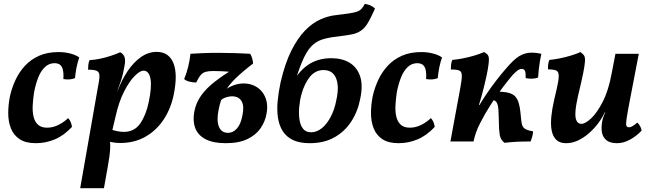

<svg xmlns="http://www.w3.org/2000/svg" viewBox="-20 -739 3401 1003"><path d="M167 9Q114 9 82.5 -12Q51 -33 37 -68.5Q23 -104 23 -147.5Q23 -191 32 -236Q42 -281 61.5 -322.5Q81 -364 111.5 -396.5Q142 -429 185 -448Q228 -467 286 -467Q318 -467 347 -459.5Q376 -452 394 -439Q385 -413 379.5 -385Q374 -357 372 -331Q346 -320 311 -326Q314 -370 303 -389.5Q292 -409 265 -409Q236 -409 214.5 -388.5Q193 -368 179.5 -333.5Q166 -299 158 -257Q153 -224 151 -191Q149 -158 155 -131Q161 -104 178 -88Q195 -72 226 -72Q256 -72 284.5 -86Q313 -100 336 -122Q345 -112 349.5 -101Q354 -90 356 -76Q314 -31 266.5 -11Q219 9 167 9Z M399 244 491 -281Q500 -324 499.5 -343.5Q499 -363 485.5 -369Q472 -375 440 -375Q440 -388 441.5 -401Q443 -414 448 -425Q472 -426 501.5 -432Q531 -438 559.5 -447.5Q588 -457 608 -466Q625 -457 630.5 -441Q636 -425 631 -398Q628 -380 623.5 -359.5Q619 -339 612.5 -319Q606 -299 599 -281L588 -249L551 -24Q557 2 555.5 36.5Q554 71 543 132L523 244ZM524 -7 558 -65Q571 -58 590.5 -54Q610 -50 627 -50Q682 -50 712.5 -94Q743 -138 757 -206Q774 -286 766 -328Q758 -370 729 -370Q712 -370 684 -342.5Q656 -315 628 -260.5Q600 -206 582 -123L563 -43L521 -50L573 -266H595Q616 -322 647 -368Q678 -414 716.5 -441Q755 -468 798 -468Q832 -468 854 -452Q876 -436 887 -406.5Q898 -377 898 -337Q898 -297 888 -247Q874 -175 836.5 -117Q799 -59 741 -25.5Q683 8 608 8Q585 8 562 3.5Q539 -1 524 -7Z M1159 9Q1093 9 1053.5 -12Q1014 -33 1000 -70Q986 -107 995 -156Q1004 -203 1031.5 -241Q1059 -279 1103 -313Q1147 -347 1202 -380L1188 -363Q1163 -366 1137 -367Q1111 -368 1094 -368Q1071 -368 1055.5 -364Q1040 -360 1029 -347.5Q1018 -335 1005 -308Q987 -308 969.5 -312.5Q952 -317 942 -326Q954 -354 962.5 -388Q971 -422 975 -458Q1003 -460 1040.5 -461.5Q1078 -463 1121 -463Q1166 -463 1209 -461.5Q1252 -460 1287 -458Q1300 -437 1302 -407Q1247 -365 1210.5 -329.5Q1174 -294 1153.5 -257Q1133 -220 1123 -171Q1110 -110 1123.5 -77.5Q1137 -45 1171 -45Q1198 -45 1218 -68Q1238 -91 1246 -134Q1257 -183 1242.5 -209.5Q1228 -236 1191 -236Q1177 -236 1159 -230Q1141 -224 1130 -211L1147 -262Q1169 -281 1196.5 -292Q1224 -303 1253 -303Q1284 -303 1309 -291Q1334 -279 1350.5 -257.5Q1367 -236 1373 -207Q1379 -178 1372 -143Q1365 -104 1341.5 -69.5Q1318 -35 1273.5 -13Q1229 9 1159 9Z M1598 9Q1545 9 1510.5 -7.5Q1476 -24 1457 -54Q1438 -84 1432 -124.5Q1426 -165 1430.5 -212Q1435 -259 1446 -310Q1469 -409 1502 -474.5Q1535 -540 1573.5 -579.5Q1612 -619 1653.5 -637.5Q1695 -656 1735 -660Q1778 -665 1804 -669Q1830 -673 1844.5 -678Q1859 -683 1868 -692.5Q1877 -702 1886 -719Q1903 -716 1916.5 -710Q1930 -704 1939 -694Q1921 -654 1907 -628.5Q1893 -603 1878 -589Q1863 -575 1845 -567.5Q1827 -560 1802 -556.5Q1777 -553 1742 -548Q1694 -543 1661 -532Q1628 -521 1603.5 -494Q1579 -467 1557 -414Q1535 -361 1509 -271L1502 -291Q1533 -360 1585.5 -397.5Q1638 -435 1710 -435Q1766 -435 1805 -412Q1844 -389 1860.5 -342.5Q1877 -296 1862 -224Q1849 -156 1814.5 -103.5Q1780 -51 1726 -21Q1672 9 1598 9ZM1605 -48Q1635 -48 1661.5 -69.5Q1688 -91 1708 -129.5Q1728 -168 1737 -216Q1753 -288 1735.5 -330.5Q1718 -373 1670 -373Q1628 -373 1599.5 -338.5Q1571 -304 1555 -247Q1546 -214 1543 -179Q1540 -144 1544.5 -114Q1549 -84 1563.5 -66Q1578 -48 1605 -48ZM1504 -345H1557V-320H1504Z M2062 9Q2009 9 1977.5 -12Q1946 -33 1932 -68.5Q1918 -104 1918 -147.5Q1918 -191 1927 -236Q1937 -281 1956.5 -322.5Q1976 -364 2006.5 -396.5Q2037 -429 2080 -448Q2123 -467 2181 -467Q2213 -467 2242 -459.5Q2271 -452 2289 -439Q2280 -413 2274.5 -385Q2269 -357 2267 -331Q2241 -320 2206 -326Q2209 -370 2198 -389.5Q2187 -409 2160 -409Q2131 -409 2109.5 -388.5Q2088 -368 2074.5 -333.5Q2061 -299 2053 -257Q2048 -224 2046 -191Q2044 -158 2050 -131Q2056 -104 2073 -88Q2090 -72 2121 -72Q2151 -72 2179.5 -86Q2208 -100 2231 -122Q2240 -112 2244.5 -101Q2249 -90 2251 -76Q2209 -31 2161.5 -11Q2114 9 2062 9Z M2333 0 2385 -282Q2393 -325 2392.5 -345Q2392 -365 2379.5 -370.5Q2367 -376 2335 -376Q2335 -389 2336.5 -402.5Q2338 -416 2343 -426Q2367 -428 2398 -434Q2429 -440 2459 -449Q2489 -458 2509 -467Q2528 -457 2532 -444.5Q2536 -432 2532 -402Q2529 -377 2521 -340Q2513 -303 2502.5 -262.5Q2492 -222 2480 -184Q2468 -146 2456 -117L2443 -105Q2453 -134 2473 -170Q2493 -206 2519 -244.5Q2545 -283 2572 -318Q2599 -353 2621 -378Q2662 -427 2692 -445.5Q2722 -464 2758 -464Q2770 -464 2785.5 -462Q2801 -460 2808 -458Q2804 -441 2800.5 -419.5Q2797 -398 2794.5 -375.5Q2792 -353 2791 -334Q2779 -329 2761.5 -328Q2744 -327 2726 -331Q2727 -358 2722.5 -368.5Q2718 -379 2705 -379Q2695 -379 2684 -371Q2673 -363 2657 -346Q2638 -324 2607.5 -284Q2577 -244 2545 -194.5Q2513 -145 2487.5 -94.5Q2462 -44 2454 0ZM2462 -175V-191H2494V-175ZM2616 7Q2595 -7 2590.5 -35Q2586 -63 2586 -106Q2585 -137 2584 -161.5Q2583 -186 2576 -201Q2569 -216 2552 -216L2577 -260Q2615 -260 2637.5 -254Q2660 -248 2672 -234.5Q2684 -221 2690 -200Q2696 -179 2699 -150Q2702 -116 2705 -96.5Q2708 -77 2720.5 -67.5Q2733 -58 2765 -53Q2764 -38 2760 -24Q2756 -10 2752 0Q2711 0 2680.5 1.5Q2650 3 2616 7Z M2937 9Q2904 9 2886 -8.5Q2868 -26 2862 -57Q2856 -88 2860 -129Q2864 -170 2875 -218Q2889 -275 2895 -307.5Q2901 -340 2897.5 -354.5Q2894 -369 2881 -372.5Q2868 -376 2843 -377Q2842 -388 2843.5 -401.5Q2845 -415 2850 -426Q2873 -428 2903.5 -434Q2934 -440 2963.5 -449Q2993 -458 3012 -467Q3024 -459 3030.5 -450Q3037 -441 3036 -420Q3035 -399 3026.5 -356.5Q3018 -314 3000 -240Q2988 -187 2986 -154.5Q2984 -122 2992.5 -107Q3001 -92 3017 -92Q3037 -92 3067.5 -120Q3098 -148 3128.5 -207Q3159 -266 3176 -359L3195 -458H3317L3269 -208Q3257 -146 3253 -117.5Q3249 -89 3252.5 -81.5Q3256 -74 3266 -74Q3282 -74 3309 -99Q3317 -92 3323.5 -80.5Q3330 -69 3332 -57Q3305 -28 3271 -9.5Q3237 9 3204 9Q3167 9 3148 -6.5Q3129 -22 3124.5 -47.5Q3120 -73 3126 -105Q3128 -116 3132 -128Q3136 -140 3142 -153H3140Q3126 -123 3104.5 -94.5Q3083 -66 3056 -42.5Q3029 -19 2999 -5Q2969 9 2937 9Z"/></svg>

Font: Vollkorn SemiBold
Style: Italic
Weight: 600
Italic angle: -11°
Designer: Friedrich Althausen
Foundry: Friedrich Althausen
Version: Version 5.000